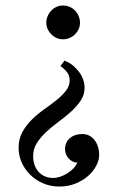

<svg xmlns="http://www.w3.org/2000/svg" viewBox="-20 -664 456 696"><path d="M147.9 -581.5Q147.9 -594.2 152.8 -605.7Q157.7 -617.2 166 -625.7Q174.3 -634.3 185.1 -639.2Q195.8 -644 208 -644Q221.2 -644 232.4 -639.2Q243.7 -634.3 252 -625.7Q260.3 -617.2 265.1 -605.7Q270 -594.2 270 -581.5Q270 -569.3 265.1 -558.6Q260.3 -547.9 252 -539.6Q243.7 -531.2 232.4 -526.4Q221.2 -521.5 208 -521.5Q195.8 -521.5 185.1 -526.4Q174.3 -531.2 166 -539.6Q157.7 -547.9 152.8 -558.6Q147.9 -569.3 147.9 -581.5ZM213.9 -444.3Q230 -438 243.2 -427.5Q256.3 -417 266.1 -404.1Q275.9 -391.1 281.2 -376.2Q286.6 -361.3 286.6 -345.7Q286.6 -320.3 272.7 -299.6Q258.8 -278.8 238.3 -260Q217.8 -241.2 193.4 -223.4Q168.9 -205.6 148.4 -186.5Q127.9 -167.5 114 -146Q100.1 -124.5 100.1 -97.7Q100.1 -80.6 105.2 -66.2Q110.4 -51.8 119.6 -41.3Q128.9 -30.8 142.3 -24.9Q155.8 -19 172.4 -19Q185.1 -19 198.2 -23.4Q211.4 -27.8 223.6 -35.4Q235.8 -43 245.6 -53Q255.4 -63 260.3 -74.2Q251 -74.7 242.9 -78.9Q234.9 -83 228.8 -89.6Q222.7 -96.2 219.2 -105Q215.8 -113.8 215.8 -123Q215.8 -148.4 233.4 -163.3Q251 -178.2 278.3 -178.2Q292 -178.2 303.5 -172.4Q314.9 -166.5 323 -156Q331.1 -145.5 335.4 -131.1Q339.8 -116.7 339.4 -99.6Q338.9 -81.5 328.1 -61.8Q317.4 -42 298.6 -25.6Q279.8 -9.3 253.4 1.5Q227.1 12.2 194.8 12.2Q162.6 12.2 135.5 0.2Q108.4 -11.7 88.9 -31.2Q69.3 -50.8 58.3 -75.9Q47.4 -101.1 47.4 -127.4Q47.4 -160.2 61 -185.1Q74.7 -210 95.2 -230.2Q115.7 -250.5 139.9 -267.6Q164.1 -284.7 184.6 -301Q205.1 -317.4 218.8 -334.7Q232.4 -352.1 232.4 -372.6Q232.4 -391.6 221.7 -404.1Q210.9 -416.5 199.2 -424.8Z"/></svg>

Font: Varendra
Style: Regular
Weight: 400
Designer: Jacob Thomas
Foundry: Bangla Type Foundry
Version: Version 1.008